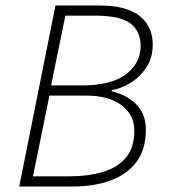

<svg xmlns="http://www.w3.org/2000/svg" viewBox="-20 -679 640 699"><path d="M50 0 182 -659H342Q408 -659 450.5 -642Q493 -625 514.5 -593Q536 -561 536 -516Q536 -468 512.5 -433Q489 -398 454.5 -377Q420 -356 387 -351V-347Q419 -339 447.5 -322Q476 -305 493.5 -276.5Q511 -248 511 -207Q511 -136 477.5 -90.5Q444 -45 384 -22.5Q324 0 245 0ZM166 -368H277Q385 -368 438.5 -408.5Q492 -449 492 -512Q492 -565 455 -593.5Q418 -622 325 -622H218ZM100 -37H230Q302 -37 356 -53.5Q410 -70 439.5 -106.5Q469 -143 469 -204Q469 -260 423 -295.5Q377 -331 293 -331H160Z"/></svg>

Font: Source Code Pro ExtraLight Light
Style: Italic
Weight: 300
Italic angle: -11°
Monospace: yes
Version: Version 1.016;hotconv 1.0.116;makeotfexe 2.5.65601